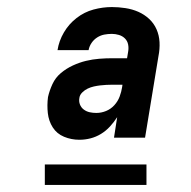

<svg xmlns="http://www.w3.org/2000/svg" viewBox="-20 -713 540 544"><path d="M205 -317Q205 -317 205 -317Q205 -317 205 -317Q182 -317 161.5 -325.5Q141 -334 129.5 -352Q118 -370 115.5 -392.5Q113 -415 116 -438Q120 -456 128.5 -474.5Q137 -493 152.5 -506Q168 -519 186.5 -527.5Q205 -536 223.5 -540.5Q242 -545 261 -546.5Q280 -548 299 -548H340L343 -566Q345 -577 343 -587Q341 -597 334 -604Q327 -611 317 -614Q307 -617 297 -617Q286 -617 275.5 -615Q265 -613 255.5 -607Q246 -601 239.5 -591.5Q233 -582 231 -571H143Q147 -597 161 -621Q175 -645 197 -662Q219 -679 245 -686Q271 -693 297 -693Q316 -693 335.5 -690Q355 -687 372 -679.5Q389 -672 402.5 -659.5Q416 -647 423.5 -630Q431 -613 432 -593.5Q433 -574 429 -554L391 -323H303L312 -381Q303 -367 291.5 -354.5Q280 -342 266 -333.5Q252 -325 236.5 -321Q221 -317 205 -317ZM253 -393Q267 -393 280.5 -398.5Q294 -404 304 -415Q314 -426 319 -439.5Q324 -453 326 -466L327 -473H299Q290 -473 281 -472.5Q272 -472 263.5 -471Q255 -470 246 -468Q237 -466 228.5 -462Q220 -458 213 -451Q206 -444 205 -436Q203 -426 206.5 -417Q210 -408 217.5 -402.5Q225 -397 234 -395Q243 -393 253 -393ZM107 -189V-247H395V-189Z"/></svg>

Font: Iosevka SS04 Oblique
Style: Bold
Weight: 700
Italic angle: -9°
Monospace: yes
Designer: Belleve Invis
Foundry: Belleve Invis
Version: Version 19.0.0; ttfautohint (v1.8.4)